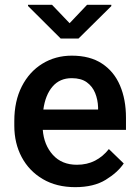

<svg xmlns="http://www.w3.org/2000/svg" viewBox="-20 -770 576 800"><path d="M293.5 9.8Q215.3 9.8 158.2 -23.9Q101.1 -57.6 70.3 -115.5Q39.6 -173.3 39.6 -246.1V-265.6Q39.6 -348.6 70.8 -409.9Q102.1 -471.2 156.5 -504.6Q210.9 -538.1 279.3 -538.1Q355 -538.1 405 -505.1Q455.1 -472.2 480 -413.8Q504.9 -355.5 504.9 -279.3V-229H158.2Q163.1 -166 200.2 -124.8Q237.3 -83.5 300.3 -83.5Q342.8 -83.5 376 -100.6Q409.2 -117.7 433.6 -148.9L495.6 -88.9Q470.2 -51.3 420.4 -20.8Q370.6 9.8 293.5 9.8ZM278.8 -444.3Q229 -444.3 199 -409.4Q168.9 -374.5 160.6 -313.5H388.7V-322.8Q387.7 -354.5 376.5 -382.3Q365.2 -410.2 341.6 -427.2Q317.9 -444.3 278.8 -444.3ZM196.8 -750 270 -673.3 342.8 -750H443.8V-744.6L307.1 -609.4H232.9L96.7 -745.1V-750Z"/></svg>

Font: Vazirmatn UI Medium
Style: Regular
Weight: 500
Designer: Saber Rastikerdar
Foundry: Saber Rastikerdar
Version: Version 33.003